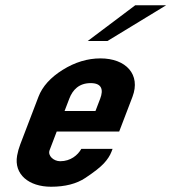

<svg xmlns="http://www.w3.org/2000/svg" viewBox="-20 -704 695 730"><path d="M208.8 -91C184.3 -91 160.5 -111.7 168.6 -133L195.7 -204H433.2L483.7 -336C516 -420.6 458.9 -482 362 -482C312.8 -482 265 -467.5 218.5 -438.5C172 -409.5 141.2 -375.3 126.2 -336L57 -155C51.6 -141 47.7 -126.8 45.1 -112.5C32.3 -41 89.7 6 174.2 6C227.5 6 271 -5.2 304.5 -27.5C338.1 -49.8 361.6 -68.3 375.1 -83C388.6 -97.7 398.2 -112.3 403.8 -127L408 -138H289.2C275.9 -114.3 248.6 -91 208.8 -91ZM324.8 -388C367.3 -388 373.9 -362.8 361 -329L343 -282H225.5L243.5 -329C256.2 -362.2 280.2 -388 324.8 -388ZM313.4 -548H388.4L611.7 -684H494.2Z"/></svg>

Font: Din Kursivschrift
Style: Breit
Weight: 400
Version: Version 1.089